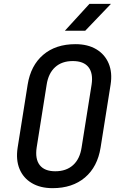

<svg xmlns="http://www.w3.org/2000/svg" viewBox="-20 -970 640 1000"><path d="M254 10Q190 10 145.5 -16.5Q101 -43 81.5 -90.5Q62 -138 72 -202L124 -529Q140 -629 205 -684.5Q270 -740 373 -740Q437 -740 481.5 -713.5Q526 -687 546 -639.5Q566 -592 556 -529L504 -202Q488 -101 422.5 -45.5Q357 10 254 10ZM268 -78Q325 -78 360.5 -110Q396 -142 405 -202L457 -529Q466 -588 441 -620Q416 -652 359 -652Q302 -652 267 -620Q232 -588 223 -529L171 -202Q162 -142 187 -110Q212 -78 268 -78ZM318 -810 446 -950H558L424 -810Z"/></svg>

Font: JetBrains Mono NL Medium
Style: Italic
Weight: 500
Italic angle: -9°
Monospace: yes
Designer: Philipp Nurullin, Konstantin Bulenkov
Foundry: JetBrains
Version: Version 2.305; ttfautohint (v1.8.4.7-5d5b)